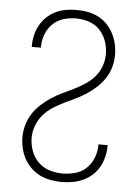

<svg xmlns="http://www.w3.org/2000/svg" viewBox="-53 -785 607 835"><g transform="rotate(5 250.0 -367.5)"><path d="M247 8Q223 8 198.5 3.5Q174 -1 152.5 -11.5Q131 -22 113 -39.5Q95 -57 83.5 -78.5Q72 -100 66.5 -124Q61 -148 61 -173Q61 -200 69 -226.5Q77 -253 91.5 -275.5Q106 -298 126.5 -316.5Q147 -335 169.5 -350Q192 -365 216.5 -376.5Q241 -388 265.5 -400Q290 -412 313 -427Q336 -442 354 -462.5Q372 -483 381.5 -509Q391 -535 391 -562Q391 -591 381.5 -618.5Q372 -646 352.5 -667Q333 -688 305 -697Q277 -706 249 -706Q221 -706 194 -698Q167 -690 147 -670.5Q127 -651 117 -624.5Q107 -598 107 -570V-566H67V-571Q67 -594 72.5 -617.5Q78 -641 89.5 -661.5Q101 -682 118.5 -698.5Q136 -715 157 -725Q178 -735 201.5 -739Q225 -743 249 -743Q273 -743 297 -738.5Q321 -734 342.5 -723Q364 -712 381 -694.5Q398 -677 409 -655.5Q420 -634 425.5 -610.5Q431 -587 431 -562Q431 -535 423.5 -508.5Q416 -482 401 -459.5Q386 -437 366 -418.5Q346 -400 323 -385Q300 -370 275.5 -358.5Q251 -347 226.5 -335Q202 -323 179 -308Q156 -293 138.5 -272.5Q121 -252 111 -226Q101 -200 101 -173Q101 -144 111 -116Q121 -88 141.5 -67.5Q162 -47 190 -38Q218 -29 247 -29Q275 -29 303 -36.5Q331 -44 351.5 -63.5Q372 -83 382.5 -110Q393 -137 393 -165V-169H433V-164Q433 -140 427 -116.5Q421 -93 409.5 -72.5Q398 -52 380 -36Q362 -20 340 -10Q318 0 294.5 4Q271 8 247 8Z"/></g></svg>

Font: Iosevka Curly Extralight
Style: Regular
Weight: 200
Monospace: yes
Designer: Belleve Invis
Foundry: Belleve Invis
Version: Version 22.1.2; ttfautohint (v1.8.4)